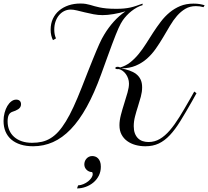

<svg xmlns="http://www.w3.org/2000/svg" viewBox="-20 -806 1174 1083"><path d="M278.8 -579.6Q272.9 -590.8 269.3 -605.5Q265.6 -620.1 265.6 -638.7Q265.6 -672.9 278.3 -700.2Q291 -727.5 313.7 -746.6Q336.4 -765.6 366.9 -775.9Q397.5 -786.1 433.6 -786.1Q451.2 -786.1 464.1 -783.9Q477.1 -781.7 488.8 -778.3Q500.5 -774.9 512.9 -771.2Q525.4 -767.6 542 -764.2Q558.6 -760.7 581.1 -758.5Q603.5 -756.3 635.7 -756.3Q660.2 -756.3 679 -758.1Q697.8 -759.8 714.4 -763.4Q731 -767.1 747.6 -772.7Q764.2 -778.3 784.2 -785.6V-776.9Q768.1 -772.5 752.2 -763.7Q736.3 -754.9 721.7 -743.4Q707 -731.9 694.6 -718.5Q682.1 -705.1 672.9 -691.9Q667 -683.1 661.1 -672.6Q655.3 -662.1 648.4 -646.7Q641.6 -631.3 632.8 -609.6Q624 -587.9 612.5 -556.9Q601.1 -525.9 585.7 -483.9Q570.3 -441.9 550.3 -386.2Q511.7 -279.8 469.2 -203.1Q426.8 -126.5 379.2 -77.1Q331.5 -27.8 278.8 -4.4Q226.1 19 167 19Q127.4 19 96.4 9.3Q65.4 -0.5 43.9 -18.8Q22.5 -37.1 11.2 -63.7Q0 -90.3 0 -123.5Q0 -147.9 5.9 -169.9Q11.7 -191.9 21.5 -208.3Q31.2 -224.6 44.2 -234.4Q57.1 -244.1 71.3 -244.1Q84 -244.1 91.3 -237.3Q98.6 -230.5 98.6 -217.8Q98.6 -208 94 -201.2Q89.4 -194.3 82.3 -189.7Q75.2 -185.1 66.9 -181.6Q58.6 -178.2 50.8 -175.8Q36.1 -170.9 29.5 -157.7Q22.9 -144.5 22.9 -121.1Q22.9 -93.8 32.5 -71.5Q42 -49.3 60.1 -33.4Q78.1 -17.6 103.5 -9Q128.9 -0.5 160.6 -0.5Q190.9 -0.5 216.6 -6.3Q242.2 -12.2 265.4 -26.4Q288.6 -40.5 309.6 -63.7Q330.6 -86.9 351.8 -121.6Q373 -156.2 394.8 -203.4Q416.5 -250.5 440.9 -312.5Q460.4 -362.8 475.6 -401.1Q490.7 -439.5 502.7 -468.8Q514.6 -498 523.7 -519.8Q532.7 -541.5 540.3 -557.9Q547.9 -574.2 554.4 -587.2Q561 -600.1 568.4 -611.8Q591.3 -649.9 621.3 -683.6Q651.4 -717.3 688 -742.2Q654.8 -732.4 620.6 -726.6Q586.4 -720.7 559.1 -720.7Q533.2 -720.7 507.6 -725.6Q481.9 -730.5 458.3 -736.3Q434.6 -742.2 414.1 -747.1Q393.6 -752 378.4 -752Q359.9 -752 343 -743.9Q326.2 -735.8 313.5 -720.9Q300.8 -706.1 293.5 -685.3Q286.1 -664.6 286.1 -639.2Q286.1 -609.9 295.9 -589.4ZM1127.9 -765.6Q1107.4 -771.5 1085 -771.5Q1051.3 -771.5 1025.6 -756.3Q1000 -741.2 978.5 -716.6Q957 -691.9 938.5 -660.4Q919.9 -628.9 900.4 -595.9Q880.9 -563 858.9 -531.5Q836.9 -500 809.1 -475.3Q781.2 -450.7 745.6 -435.5Q710 -420.4 663.6 -420.4Q688.5 -415.5 710 -408.2Q731.4 -400.9 747.6 -388.7Q763.7 -376.5 772.7 -358.2Q781.7 -339.8 781.7 -313.5Q781.7 -288.1 774.4 -260.7Q767.1 -233.4 758.1 -205.6Q749 -177.7 741.7 -149.4Q734.4 -121.1 734.4 -94.2Q734.4 -70.8 740.7 -54Q747.1 -37.1 758.3 -26.1Q769.5 -15.1 784.7 -10Q799.8 -4.9 817.9 -4.9Q852.1 -4.9 881.3 -22Q910.6 -39.1 937.7 -70.6Q964.8 -102.1 992.2 -146.2Q1019.5 -190.4 1050.3 -244.6L1075.7 -289.6L1088.4 -280.3L1063.5 -235.4Q1026.9 -170.9 997.3 -123Q967.8 -75.2 938.2 -43.7Q908.7 -12.2 875.7 3.4Q842.8 19 799.8 19Q770.5 19 744.1 11.7Q717.8 4.4 697.5 -10.3Q677.2 -24.9 665.5 -47.1Q653.8 -69.3 653.8 -99.6Q653.8 -126.5 662.1 -158.4Q670.4 -190.4 680.7 -222.4Q690.9 -254.4 699.2 -283.7Q707.5 -313 707.5 -334.5Q707.5 -349.6 702.6 -363.5Q697.8 -377.4 689.7 -388.4Q681.6 -399.4 671.4 -406.7Q661.1 -414.1 649.9 -416.5Q647.9 -416 646 -416Q644 -416 643.1 -416Q630.4 -416 630.4 -422.4Q630.4 -424.8 633.8 -427Q637.2 -429.2 642.6 -429.2Q646 -429.2 649.4 -428.7Q652.8 -428.2 657.2 -425.3Q689 -434.1 714.4 -454.1Q739.7 -474.1 762 -501.2Q784.2 -528.3 804 -559.8Q823.7 -591.3 844.2 -622.8Q864.7 -654.3 887.2 -683.8Q909.7 -713.4 936.8 -735.8Q963.9 -758.3 996.8 -772Q1029.8 -785.6 1071.3 -785.6Q1091.8 -785.6 1106.7 -783Q1121.6 -780.3 1134.3 -776.4ZM420.4 239.7Q436 238.8 450.9 232.4Q465.8 226.1 477.3 216.8Q488.8 207.5 495.8 196.8Q502.9 186 502.9 176.3Q502.9 173.3 502.2 170.2Q501.5 167 499 164.6Q490.7 164.6 482.9 161.4Q475.1 158.2 469 152.3Q462.9 146.5 459.2 138.7Q455.6 130.9 455.6 121.1Q455.6 112.8 458.5 104.5Q461.4 96.2 467.3 89.4Q473.1 82.5 481.4 78.4Q489.7 74.2 500.5 74.2Q508.8 74.2 517.3 77.1Q525.9 80.1 533 87.2Q540 94.2 544.4 105.7Q548.8 117.2 548.8 134.3Q548.8 162.1 537.4 184.8Q525.9 207.5 506.8 223.4Q487.8 239.3 463.6 248Q439.5 256.8 414.6 256.8Z"/></svg>

Font: Petit Formal Script
Style: Regular
Weight: 400
Version: Version 1.001; ttfautohint (v0.8) -G 200 -r 50